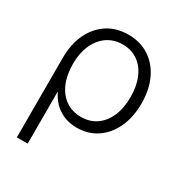

<svg xmlns="http://www.w3.org/2000/svg" viewBox="-173 -651 914 975"><g transform="rotate(30 284.0 -163.5)"><path d="M67.4 204.1V-261.7Q67.4 -343.3 96.4 -403.8Q125.5 -464.4 177.5 -497.8Q229.5 -531.2 298.3 -531.2Q367.7 -531.2 419.7 -497.8Q471.7 -464.4 500.7 -403.6Q529.8 -342.8 529.8 -261.2Q529.8 -180.2 501.2 -119.1Q472.7 -58.1 422.1 -24.2Q371.6 9.8 305.2 9.8Q263.2 9.8 229.5 -4.4Q195.8 -18.6 171.6 -43Q147.5 -67.4 132.8 -98.6H130.9V204.1ZM296.9 -48.3Q348.1 -48.3 386 -74.7Q423.8 -101.1 444.6 -148.9Q465.3 -196.8 465.3 -261.2Q465.3 -325.2 445.1 -373Q424.8 -420.9 387.2 -447.3Q349.6 -473.6 298.3 -473.6Q246.6 -473.6 208 -446.8Q169.4 -419.9 148.4 -372.3Q127.4 -324.7 127.4 -261.2Q127.4 -196.8 148.2 -148.9Q168.9 -101.1 207 -74.7Q245.1 -48.3 296.9 -48.3Z"/></g></svg>

Font: Inter 28pt Light
Style: Regular
Weight: 300
Designer: Rasmus Andersson
Foundry: rsms
Version: Version 4.001;git-66647c0bb